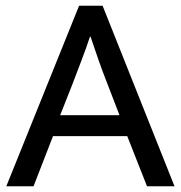

<svg xmlns="http://www.w3.org/2000/svg" viewBox="-20 -650 630 670"><path d="M256 -630H338L589 0H493L424 -175H165L97 0H2ZM190 -248H397L355 -357Q338 -400 324 -440Q310 -480 296 -522H294Q280 -480 265 -441Q250 -402 233 -357Z"/></svg>

Font: Ek Mukta
Style: Regular
Weight: 400
Designer: Girish Dalvi and Yashodeep Gholap
Foundry: Ek Type
Version: Version 2.538;PS 1.001;hotconv 16.6.51;makeotf.lib2.5.65220;